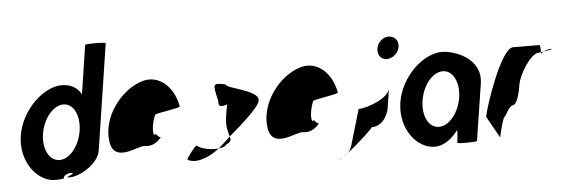

<svg xmlns="http://www.w3.org/2000/svg" viewBox="-51 -953 3389 1154"><g transform="rotate(-5 1643.0 -376.5)"><path d="M59 -274C35 -118 136 8 243 8C339 8 259 -6 332 -26C394 -23 277 0 331 0C392 0 506 -66 518 -146L616 -784C617 -792 493 -792 492 -785L447 -490C426 -532 384 -556 329 -556C222 -556 83 -430 59 -274ZM193 -274C207 -366 270 -440 330 -440C391 -440 428 -366 414 -274C400 -184 341 -109 279 -109C217 -109 179 -184 193 -274Z M586 -196C605 -52 761 -160 800 -148C831 -144 861 -152 896 -191C888 -193 866 -212 869 -217C851 -188 843 -257 874 -330C884 -340 1034 -358 1026 -368C1000 -506 899 -570 806 -535C681 -493 567 -341 586 -196ZM869 -217V-218ZM897 -192 896 -191C898 -191 898 -191 897 -190Z M1044 -46C1086 -14 1173 -43 1237 -95C1199 -91 1138 -98 1106 -124C1098 -124 1046 -56 1044 -46ZM1260 -378C1254 -340 1279 -344 1311 -354C1306 -333 1302 -306 1298 -279C1289 -218 1304 -184 1310 -161C1402 -239 1501 -329 1502 -362C1512 -424 1309 -450 1313 -475C1234 -490 1234 -490 1260 -378ZM1237 -95C1262 -98 1282 -105 1283 -114C1315 -128 1316 -140 1310 -161C1285 -137 1261 -114 1237 -95Z M1540 -196C1559 -52 1715 -160 1754 -148C1785 -144 1815 -152 1850 -191C1842 -193 1820 -212 1823 -217C1805 -188 1797 -257 1828 -330C1838 -340 1988 -358 1980 -368C1954 -506 1853 -570 1760 -535C1635 -493 1521 -341 1540 -196ZM1823 -217V-218ZM1851 -192 1850 -191C1852 -191 1852 -191 1851 -190Z M1954 36C1954 38 1964 32 1980 21C1971 26 1962 31 1954 36ZM1980 21C1990 15 2000 8 2009 -1C1998 7 1988 15 1980 21ZM2009 -1C2078 -53 2171 -142 2165 -142C2221 -142 2262 -191 2272 -258L2288 -365C2279 -306 2146 -258 2096 -258L2032 -41C2026 -24 2019 -11 2009 -1ZM2240 -610C2234 -573 2256 -542 2291 -542C2327 -542 2362 -573 2368 -610C2374 -646 2348 -676 2312 -676C2277 -676 2246 -646 2240 -610Z M2349 -274C2325 -118 2425 8 2533 8C2585 8 2636 -28 2674 -80C2679 -76 2669 -4 2669 -4C2668 3 2787 2 2788 -5L2841 -347C2864 -500 2695 -558 2619 -556C2511 -554 2373 -430 2349 -274ZM2483 -274C2497 -366 2557 -440 2619 -440C2680 -440 2718 -366 2704 -274C2690 -184 2630 -109 2568 -109C2505 -109 2469 -184 2483 -274Z M2855 -145 2928 -14C2927 -6 2955 -135 2966 -135C2977 -142 2993 -194 3024 -201C3043 -201 3062 -258 3071 -318C3080 -378 3154 -501 3204 -501C3204 -501 3209 -502 3217 -503C3218 -520 3217 -546 3211 -546C3211 -546 3106 -547 3053 -547C2982 -547 2872 -225 2855 -145ZM3217 -503C3217 -498 3216 -494 3216 -491C3216 -494 3223 -500 3233 -505C3227 -504 3222 -504 3217 -503ZM3233 -505C3264 -510 3304 -517 3277 -517C3261 -517 3245 -511 3233 -505Z"/></g></svg>

Font: Ampere
Style: SCSuCndIta
Weight: 400
Version: Version 1